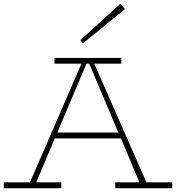

<svg xmlns="http://www.w3.org/2000/svg" viewBox="-27 -991 927 1011"><path d="M630.9 -942.9 410.2 -763.2 395 -778.8 606.9 -971.2ZM744.1 -30.8H879.9V0H580.1V-30.8H707L609.9 -262.2H261.2L164.1 -30.8H295.9V0H-6.8V-30.8H130.9L401.9 -655.8H259.8V-686H611.8V-655.8H469.2ZM274.9 -293H596.2L442.9 -655.8H428.2Z"/></svg>

Font: BioRhyme ExtraLight
Style: Regular
Weight: 275
Designer: Aoife Mooney
Foundry: Aoife Mooney Type
Version: Version 1.500;PS 001.500;hotconv 1.0.88;makeotf.lib2.5.64775